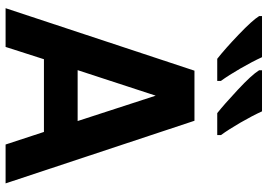

<svg xmlns="http://www.w3.org/2000/svg" viewBox="-155 -802 957 687"><g transform="rotate(90 323.5 -458.5)"><path d="M636.2 0H497.1L452.1 -137.2H191.9L147.9 0H9.3L232.9 -675.8H412.1ZM413.1 -257.8 322.3 -537.1 231 -257.8ZM463.4 -757.3H384.8Q354.5 -781.2 301.3 -830.8Q248 -880.4 231.4 -907.2V-917.5H378.4Q394.5 -882.3 418.9 -840.1Q443.4 -797.9 463.4 -770.5ZM269.5 -757.3H190.4Q154.8 -785.2 103.8 -834Q52.7 -882.8 37.6 -907.2V-917.5H184.6Q200.7 -882.3 225.1 -840.1Q249.5 -797.9 269.5 -770.5Z"/></g></svg>

Font: Cadman
Style: Bold
Weight: 700
Designer: Paul James MIller
Foundry: High-Logic / Made with FontCreator
Version: Version 2.114;March 28, 2021;FontCreator 13.0.0.2683 64-bit